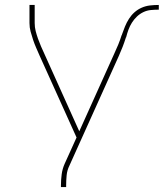

<svg xmlns="http://www.w3.org/2000/svg" viewBox="-20 -550 661 775"><path d="M226 205V198Q226 176 229 153.5Q232 131 241 111L289 5L140 -325Q133 -341 126 -357Q119 -373 113.5 -389.5Q108 -406 103.5 -422.5Q99 -439 99 -457V-530H120V-457Q120 -440 124 -424.5Q128 -409 133.5 -393.5Q139 -378 145.5 -363Q152 -348 159 -333L300 -20L441 -333Q450 -352 457.5 -370.5Q465 -389 471 -408L472 -409V-410Q478 -427 484.5 -443Q491 -459 500.5 -474Q510 -489 523 -500.5Q536 -512 552 -519Q568 -526 585.5 -528Q603 -530 621 -530V-511Q605 -511 589 -509.5Q573 -508 558.5 -501Q544 -494 532.5 -483Q521 -472 512.5 -458.5Q504 -445 498.5 -430Q493 -415 489 -399H488Q488 -399 488 -399Q488 -399 488 -399V-398Q482 -379 475 -361Q468 -343 460 -325L260 119Q251 137 249 157.5Q247 178 247 198V205Z"/></svg>

Font: Iosevka Curly Thin Extended
Style: Regular
Weight: 100
Width: 7
Monospace: yes
Designer: Belleve Invis
Foundry: Belleve Invis
Version: Version 11.1.0; ttfautohint (v1.8.3)